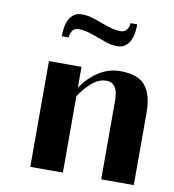

<svg xmlns="http://www.w3.org/2000/svg" viewBox="-74 -695 687 760"><g transform="rotate(10 269.5 -315.0)"><path d="M98 0V-425H229V-341Q255 -381 295.5 -408Q336 -435 384 -435Q457 -435 485.5 -398Q514 -361 514 -292V0H383V-314Q383 -326 381.5 -339.5Q380 -353 375 -363.5Q370 -374 361 -381Q352 -388 336 -388Q306 -388 278.5 -364.5Q251 -341 229 -307V0ZM131 -531Q131 -547 133.5 -564.5Q136 -582 143 -596.5Q150 -611 162.5 -620.5Q175 -630 195 -630Q216 -630 236 -624Q256 -618 276 -610.5Q296 -603 316 -597Q336 -591 357 -591Q373 -591 381.5 -603Q390 -615 390 -629H417Q417 -613 414.5 -595.5Q412 -578 405 -563.5Q398 -549 385.5 -539.5Q373 -530 353 -530Q332 -530 312 -536.5Q292 -543 272.5 -550.5Q253 -558 233 -564Q213 -570 192 -570Q175 -570 167 -558Q159 -546 159 -531Z"/></g></svg>

Font: Gamine
Style: Bold
Weight: 700
Designer: Tapiwanashe Sebastian Garikayi
Version: Version 1.000